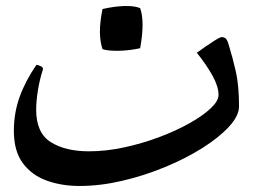

<svg xmlns="http://www.w3.org/2000/svg" viewBox="-20 -393 870 637"><path d="M244 224Q184 224 134.5 206Q85 188 55.5 148Q26 108 26 41Q26 -19 45.5 -72.5Q65 -126 101 -178Q107 -177 114 -174Q121 -171 123 -165Q111 -127 105.5 -91.5Q100 -56 100 -29Q100 48 148.5 78.5Q197 109 275 109Q332 109 392 96Q452 83 508 62Q564 41 608.5 16Q653 -9 679 -33.5Q705 -58 705 -78Q705 -106 685 -142Q665 -178 633 -218Q644 -226 660.5 -237.5Q677 -249 692 -258.5Q707 -268 714 -270Q725 -270 730 -264Q735 -258 738 -247Q752 -202 762.5 -155.5Q773 -109 773 -40Q773 -9 740 27Q707 63 651.5 98Q596 133 527 161.5Q458 190 385 207Q312 224 244 224ZM320 -230Q312 -254 311.5 -285.5Q311 -317 320 -363Q359 -372 392.5 -373Q426 -374 445 -366Q461 -321 445 -233Q408 -225 372.5 -224.5Q337 -224 320 -230Z"/></svg>

Font: Ruwudu Medium
Style: Regular
Weight: 500
Designer: Becca Hirsbrunner Spalinger
Foundry: SIL International
Version: Version 3.000